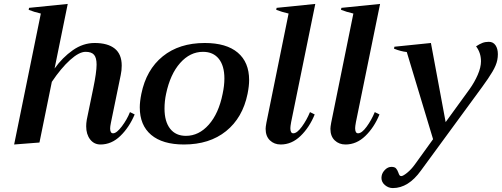

<svg xmlns="http://www.w3.org/2000/svg" viewBox="-20 -726 2556 978"><path d="M666 -143Q638 -77 593 -33.5Q548 10 492 10Q459 10 439 -16Q419 -42 419 -83Q419 -98 422 -116L455 -276Q472 -358 472 -397Q472 -432 459 -447Q446 -462 416 -462Q383 -462 337 -420.5Q291 -379 244 -309L181 0L52 10L188 -657Q153 -665 126 -676L128 -686L325 -706L258 -377Q298 -433 350.5 -470Q403 -507 462 -507Q529 -507 564.5 -478.5Q600 -450 600 -392Q600 -367 595 -344L545 -101Q541 -81 541 -72Q541 -47 556 -47Q574 -47 600.5 -82Q627 -117 642 -155Z M692 -179Q692 -208 700 -248Q725 -371 809 -439Q893 -507 1023 -507Q1133 -507 1191 -458Q1249 -409 1249 -318Q1249 -288 1241 -248Q1216 -126 1131.5 -58Q1047 10 917 10Q808 10 750 -39Q692 -88 692 -179ZM1114 -248Q1123 -290 1123 -326Q1123 -391 1094.5 -426.5Q1066 -462 1014 -462Q948 -462 897.5 -405Q847 -348 826 -248Q818 -211 818 -173Q818 -107 846.5 -70.5Q875 -34 927 -34Q993 -34 1043.5 -91Q1094 -148 1114 -248Z M1333 -70Q1333 -79 1337 -101L1450 -657Q1415 -665 1387 -676L1389 -686L1586 -706L1463 -104Q1459 -82 1459 -73Q1459 -47 1474 -47Q1493 -47 1517.5 -80.5Q1542 -114 1559 -155L1583 -143Q1556 -77 1511 -33.5Q1466 10 1410 10Q1377 10 1355 -11Q1333 -32 1333 -70Z M1663 -70Q1663 -79 1667 -101L1780 -657Q1745 -665 1717 -676L1719 -686L1916 -706L1793 -104Q1789 -82 1789 -73Q1789 -47 1804 -47Q1823 -47 1847.5 -80.5Q1872 -114 1889 -155L1913 -143Q1886 -77 1841 -33.5Q1796 10 1740 10Q1707 10 1685 -11Q1663 -32 1663 -70Z M2516 -450Q2516 -435 2513 -420Q2508 -394 2488.5 -361Q2469 -328 2436 -283L2124 143Q2060 232 1981 232Q1959 232 1941 217Q1923 202 1923 180Q1923 173 1924 170Q1927 153 1941.5 138.5Q1956 124 1974 124Q1990 124 1997 131.5Q2004 139 2009 153Q2012 162 2015 166.5Q2018 171 2024 171Q2033 171 2054 154Q2075 137 2093 112L2186 -17L2052 -461Q2022 -464 1987 -478L1989 -488L2175 -507L2250 -104L2372 -272Q2397 -307 2413.5 -345Q2430 -383 2430 -414Q2430 -457 2405 -490Q2423 -502 2437.5 -507.5Q2452 -513 2470 -513Q2492 -513 2504 -495.5Q2516 -478 2516 -450Z"/></svg>

Font: Trirong SemiBold
Style: Italic
Weight: 600
Italic angle: -12°
Designer: Katatrad Team
Foundry: CadsonDemak
Version: Version 1.001